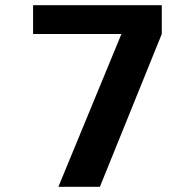

<svg xmlns="http://www.w3.org/2000/svg" viewBox="-20 -720 750 740"><path d="M107.5 -700H603.5V-589L365 0H205L448 -589H107.5Z"/></svg>

Font: League Mono
Style: Bold
Weight: 700
Width: 6
Designer: Tyler Finck
Foundry: The League of Moveable Type / Tyler Finck
Version: Version 2.300;RELEASE